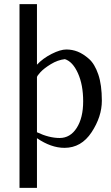

<svg xmlns="http://www.w3.org/2000/svg" viewBox="-20 -703 540 935"><path d="M294 17Q229 17 160 -30V212H75V-683H160V-388Q189 -419 231.5 -440.5Q274 -462 303 -462Q332 -462 358.5 -451.5Q385 -441 413 -416.5Q441 -392 458.5 -341Q476 -290 476 -212.5Q476 -135 426 -59Q376 17 294 17ZM160 -327V-59Q219 -31 270.5 -31Q322 -31 353.5 -80Q385 -129 385 -209.5Q385 -290 359.5 -346.5Q334 -403 296 -415Q261 -411 227.5 -390.5Q194 -370 177 -351.5Q160 -333 160 -327Z"/></svg>

Font: Belleza
Style: Regular
Weight: 400
Designer: Eduardo Rodriguez Tunni
Foundry: Eduardo Rodriguez Tunni
Version: Version 1.001